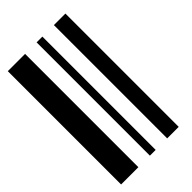

<svg xmlns="http://www.w3.org/2000/svg" viewBox="-189 -649 707 707"><g transform="rotate(-45 165.0 -295.0)"><path d="M0 0V-590H90V0ZM150 0V-590H180V0ZM240 0V-590H300V0Z"/></g></svg>

Font: Libre Barcode 128
Style: Regular
Weight: 400
Version: Version 1.005; ttfautohint (v1.8.3)